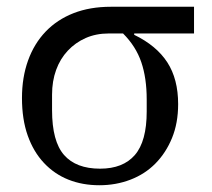

<svg xmlns="http://www.w3.org/2000/svg" viewBox="-20 -536 626 568"><path d="M377 -437V-433Q443 -401 475 -351.5Q507 -302 507 -228Q507 -172 489 -128Q471 -84 440 -52.5Q409 -21 366 -4.5Q323 12 274 12Q224 12 182.5 -4.5Q141 -21 110 -54Q79 -87 62 -135Q45 -183 45 -246Q45 -307 63 -357Q81 -407 115 -442.5Q149 -478 197.5 -497Q246 -516 308 -516H554V-437ZM276 -37Q344 -37 379 -77.5Q414 -118 414 -206V-242Q414 -305 398 -352Q382 -399 344 -437H302Q264 -437 233.5 -423.5Q203 -410 180.5 -386Q158 -362 146 -329Q134 -296 134 -256V-210Q134 -118 169.5 -77.5Q205 -37 276 -37Z"/></svg>

Font: IBM Plex Serif
Style: Regular
Weight: 400
Designer: Mike Abbink, Paul van der Laan, Pieter van Rosmalen
Foundry: Bold Monday
Version: Version 3.001